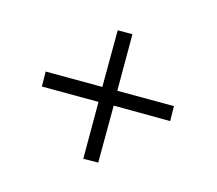

<svg xmlns="http://www.w3.org/2000/svg" viewBox="-84 -639 845 747"><g transform="rotate(-30 338.0 -265.5)"><path d="M174 -61 131 -103 293 -265 132 -427 174 -470 335 -308 497 -469 539 -427 378 -266 539 -104 497 -61 337 -223Z"/></g></svg>

Font: Ancizar Serif Light
Style: Regular
Weight: 400
Version: Version 8.100